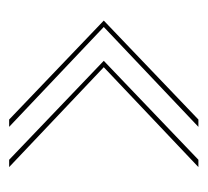

<svg xmlns="http://www.w3.org/2000/svg" viewBox="-37 -457 454 420"><g transform="rotate(90 190.0 -247.0)"><path d="M241.5 -40H257.5L39 -247L257.5 -454H241.5L25 -247ZM329.5 -40H345.5L127 -247L345.5 -454H329.5L113 -247Z"/></g></svg>

Font: Anybody Thin
Style: Regular
Weight: 100
Designer: Tyler Finck
Foundry: Etcetera Type Company
Version: Version 1.114;gftools[0.9.25]